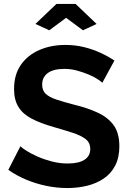

<svg xmlns="http://www.w3.org/2000/svg" viewBox="-20 -942 653 970"><path d="M497 -524Q490 -531 471.5 -543Q453 -555 426.5 -566Q400 -577 369 -585.5Q338 -594 306 -594Q250 -594 221.5 -573Q193 -552 193 -514Q193 -485 211 -468Q229 -451 265 -439Q301 -427 355 -413Q425 -396 476.5 -371.5Q528 -347 555.5 -307.5Q583 -268 583 -203Q583 -146 562 -105.5Q541 -65 504 -40Q467 -15 420 -3.5Q373 8 320 8Q267 8 214 -3Q161 -14 112 -34.5Q63 -55 22 -84L83 -203Q92 -194 115 -179.5Q138 -165 171 -150.5Q204 -136 243 -126Q282 -116 322 -116Q378 -116 407 -135Q436 -154 436 -189Q436 -221 413 -239Q390 -257 349 -270.5Q308 -284 252 -300Q185 -319 140 -342.5Q95 -366 73 -402Q51 -438 51 -492Q51 -565 85.5 -614.5Q120 -664 179 -689.5Q238 -715 310 -715Q360 -715 404.5 -704Q449 -693 488 -675Q527 -657 558 -636ZM159 -821 265 -922H362L468 -821L399 -789L314 -852L229 -789Z"/></svg>

Font: Raleway Thin
Style: Bold
Weight: 700
Version: Version 4.026